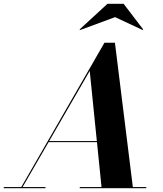

<svg xmlns="http://www.w3.org/2000/svg" viewBox="-67 -990 860 1010"><path d="M538.3 -899.9 354.5 -832 351.6 -835 498.3 -970H583.3L686.3 -835L683.3 -832ZM-47.4 -5.9H44.9L482.4 -765.1H537.6L631.8 -5.9H702.4V0H352.5V-5.9H467L443.1 -242.2H188.5L51.8 -5.9H172.4V0H-47.4ZM405 -616.9 191.7 -248H442.4Z"/></svg>

Font: Bodoni* 36
Style: Bold Italic
Weight: 700
Italic angle: -13°
Version: Version 2.000; ttfautohint (v1.8.1)